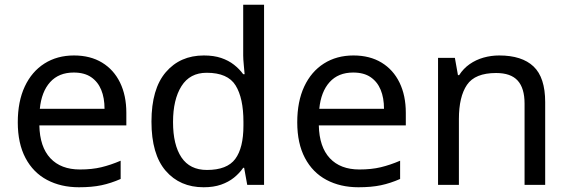

<svg xmlns="http://www.w3.org/2000/svg" viewBox="-20 -780 2401 810"><path d="M292 -546Q361 -546 410.5 -516Q460 -486 486.5 -431.5Q513 -377 513 -304V-251H146Q148 -160 192.5 -112.5Q237 -65 317 -65Q368 -65 407.5 -74.5Q447 -84 489 -102V-25Q448 -7 408 1.5Q368 10 313 10Q237 10 178.5 -21Q120 -52 87.5 -113.5Q55 -175 55 -264Q55 -352 84.5 -415Q114 -478 167.5 -512Q221 -546 292 -546ZM291 -474Q228 -474 191.5 -433.5Q155 -393 148 -321H421Q421 -367 407 -401Q393 -435 364.5 -454.5Q336 -474 291 -474Z M839 10Q739 10 679 -59.5Q619 -129 619 -267Q619 -405 679.5 -475.5Q740 -546 840 -546Q882 -546 913 -535.5Q944 -525 967 -507Q990 -489 1006 -467H1012Q1011 -480 1008.5 -505.5Q1006 -531 1006 -546V-760H1094V0H1023L1010 -72H1006Q990 -49 967 -30.5Q944 -12 912.5 -1Q881 10 839 10ZM853 -63Q938 -63 972.5 -109.5Q1007 -156 1007 -250V-266Q1007 -366 974 -419.5Q941 -473 852 -473Q781 -473 745.5 -416.5Q710 -360 710 -265Q710 -169 745.5 -116Q781 -63 853 -63Z M1471 -546Q1540 -546 1589.5 -516Q1639 -486 1665.5 -431.5Q1692 -377 1692 -304V-251H1325Q1327 -160 1371.5 -112.5Q1416 -65 1496 -65Q1547 -65 1586.5 -74.5Q1626 -84 1668 -102V-25Q1627 -7 1587 1.5Q1547 10 1492 10Q1416 10 1357.5 -21Q1299 -52 1266.5 -113.5Q1234 -175 1234 -264Q1234 -352 1263.5 -415Q1293 -478 1346.5 -512Q1400 -546 1471 -546ZM1470 -474Q1407 -474 1370.5 -433.5Q1334 -393 1327 -321H1600Q1600 -367 1586 -401Q1572 -435 1543.5 -454.5Q1515 -474 1470 -474Z M2086 -546Q2182 -546 2231 -499.5Q2280 -453 2280 -349V0H2193V-343Q2193 -408 2164 -440Q2135 -472 2073 -472Q1984 -472 1950 -422Q1916 -372 1916 -278V0H1828V-536H1899L1912 -463H1917Q1935 -491 1961.5 -509.5Q1988 -528 2020 -537Q2052 -546 2086 -546Z"/></svg>

Font: uoriya25
Style: Book
Weight: 400
Designer: Jelle Bosma - Monotype Design Team
Foundry: Monotype Imaging Inc.
Version: Version 2.003